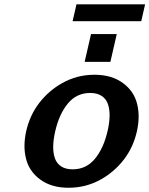

<svg xmlns="http://www.w3.org/2000/svg" viewBox="-20 -862 697 896"><path d="M639.2 -763.2H318.8L336.9 -841.8H657.2ZM495.1 -573.2H375L404.8 -703.1H524.9ZM619.1 -250Q602.1 -174.3 557.9 -117.2Q513.7 -60.1 451.2 -24.9Q381.8 14.2 299.8 14.2Q219.7 14.2 167.5 -24.4Q115.2 -63 101.1 -123Q86.9 -179.7 102.1 -249Q119.1 -324.7 163.3 -381.8Q207.5 -439 270 -474.1Q339.4 -513.2 420.9 -513.2Q501 -513.2 553.5 -474.6Q606 -436 620.1 -376Q634.3 -319.3 619.1 -250ZM318.8 -71.8Q382.3 -71.8 422.9 -120.8Q463.4 -169.9 481.9 -250Q490.7 -288.1 491.5 -319.3Q492.2 -350.6 483.9 -375.5Q475.6 -400.4 454.6 -414.3Q433.6 -428.2 400.9 -428.2Q337.4 -428.2 296.9 -379.2Q256.3 -330.1 237.8 -250Q229 -211.9 228.3 -180.7Q227.5 -149.4 235.8 -124.5Q244.1 -99.6 265.1 -85.7Q286.1 -71.8 318.8 -71.8Z"/></svg>

Font: Perun
Style: Bold Italic
Weight: 700
Italic angle: -12°
Foundry: Copyright (c) Stefan Peev, Context Ltd, 2016
Version: Version 001.000